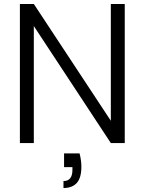

<svg xmlns="http://www.w3.org/2000/svg" viewBox="-20 -719 726 965"><path d="M607 0H537L150 -588V0H80V-699H150L537 -112V-699H607ZM380 52Q389 88 389 119Q389 175 366 200.5Q343 226 299 226V191Q344 191 344 135V121H302V52Z"/></svg>

Font: Poppins-tnum Light
Style: Regular
Weight: 300
Designer: Ninad Kale (Devanagari), Jonny Pinhorn (Latin)
Foundry: Indian Type Foundry
Version: Version 4.004